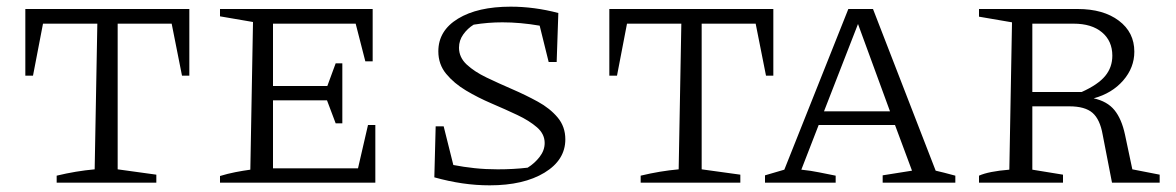

<svg xmlns="http://www.w3.org/2000/svg" viewBox="-20 -548 3529 576"><path d="M548 -521V-321H526L495 -477H333V-40L449 -24V0H150V-21Q208 -35 264 -40L272 -477H109L79 -321H56V-521Z M1084 -173H1106V0H640V-20Q663 -27 686 -31.5Q709 -36 731 -39L739 -482L640 -499V-521H1098V-364H1076L1047 -477H799V-290H962L987 -358H1007V-178H987L961 -247H799V-43H1054Z M1449 8Q1408 8 1367 2Q1326 -4 1283 -16L1287 -169H1311L1340 -53Q1371 -47 1404 -43.5Q1437 -40 1473 -40Q1521 -40 1563 -45Q1584 -58 1599 -77.5Q1614 -97 1614 -119Q1614 -146 1591 -166Q1568 -186 1532 -203Q1496 -220 1455 -237.5Q1414 -255 1378 -276.5Q1342 -298 1318.5 -326.5Q1295 -355 1295 -394Q1295 -456 1354 -492Q1413 -528 1512 -528Q1583 -528 1655 -509L1650 -362H1626L1599 -471Q1541 -481 1487 -481Q1444 -481 1401 -474Q1383 -463 1370 -445Q1357 -427 1357 -405Q1357 -376 1380 -354.5Q1403 -333 1439.5 -315.5Q1476 -298 1516.5 -280.5Q1557 -263 1593.5 -243Q1630 -223 1653 -195.5Q1676 -168 1676 -130Q1676 -68 1613.5 -30Q1551 8 1449 8Z M2300 -521V-321H2278L2247 -477H2085V-40L2201 -24V0H1902V-21Q1960 -35 2016 -40L2024 -477H1861L1831 -321H1808V-521Z M2787 -36Q2803 -32 2812 -30Q2821 -28 2846 -21V0H2628V-22L2716 -36L2665 -173H2436L2384 -39Q2413 -36 2437 -31Q2461 -26 2487 -21V0H2275V-22L2333 -39L2525 -521H2599ZM2452 -214H2650L2554 -476Z M3377 -40 3459 -24V0H3316L3288 -144Q3280 -190 3257.5 -209.5Q3235 -229 3188 -229H3077V-39L3169 -24V0H2917V-21Q2946 -34 3008 -39L3016 -481L2917 -498V-521H3213Q3290 -521 3336.5 -486Q3383 -451 3383 -393Q3383 -345 3349.5 -306.5Q3316 -268 3261 -253Q3302 -244 3323.5 -217.5Q3345 -191 3355 -144ZM3201 -477H3077V-272H3225Q3274 -294 3295.5 -320Q3317 -346 3317 -381Q3317 -425 3286 -451Q3255 -477 3201 -477Z"/></svg>

Font: Piazzolla SC Light
Style: Regular
Weight: 300
Designer: Juan Pablo del Peral
Foundry: Huerta Tipografica
Version: Version 1.330